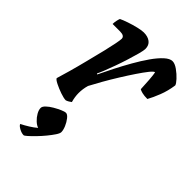

<svg xmlns="http://www.w3.org/2000/svg" viewBox="-229 -583 930 930"><g transform="rotate(45 235.5 -118.0)"><path d="M147 0Q133 0 108.5 -8.5Q84 -17 63 -27.5Q42 -38 40 -45Q48 -71 60 -113.5Q72 -156 84.5 -206Q97 -256 109 -304Q117 -337 122.5 -365Q128 -393 128 -402Q128 -422 97 -422H46Q46 -433 48.5 -445Q51 -457 54 -464Q68 -471 93 -479.5Q118 -488 143 -494Q168 -500 182 -500Q210 -500 227 -487Q244 -474 244 -449Q244 -438 237 -412Q230 -386 220 -354Q210 -322 198.5 -290Q187 -258 177 -233Q167 -208 162 -199L166 -196Q182 -230 203 -271Q224 -312 247 -352.5Q270 -393 293.5 -426.5Q317 -460 339 -480Q361 -500 379 -500Q395 -500 416 -485Q437 -470 453 -452.5Q469 -435 471 -426Q465 -383 450.5 -346Q436 -309 422 -284Q400 -284 386 -287.5Q372 -291 366 -295Q365 -322 362.5 -355.5Q360 -389 357 -402Q350 -402 334 -382Q318 -362 296.5 -330Q275 -298 252 -261Q229 -224 208.5 -188Q188 -152 174 -125Q166 -97 166 -69Q166 -43 174 -15Q169 -11 161.5 -6.5Q154 -2 147 0ZM122 264Q108 264 91.5 255Q75 246 72 237Q92 227 112 214.5Q132 202 147 189Q134 185 120 172Q106 159 96.5 142.5Q87 126 87 112Q87 102 99.5 90Q112 78 130 67.5Q148 57 165 49.5Q182 42 191 42Q201 42 213 57Q225 72 233 91Q241 110 241 124Q241 133 230 149.5Q219 166 203 185.5Q187 205 169.5 223Q152 241 139 252.5Q126 264 122 264Z"/></g></svg>

Font: Texturina
Style: Bold Italic
Weight: 700
Italic angle: -11°
Designer: Guillermo Torres Carreño
Foundry: Omnibus-Type
Version: Version 1.002; ttfautohint (v1.8.3)